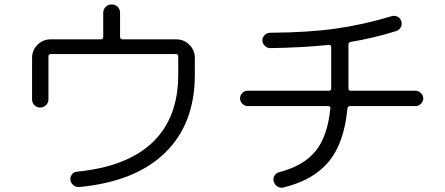

<svg xmlns="http://www.w3.org/2000/svg" viewBox="-20 -823 2040 880"><path d="M127 -368.2V-557.6Q127 -592.8 151.9 -617.7Q176.8 -642.6 211.9 -642.6H442.4Q453.1 -642.6 453.1 -655.3V-764.6Q453.1 -780.3 464.4 -791.5Q475.6 -802.7 491.7 -802.7Q507.8 -802.7 519 -792Q530.3 -781.2 530.3 -764.6V-655.3Q530.3 -643.6 541 -642.6H788.1Q823.2 -642.6 848.1 -617.7Q873 -592.8 873 -557.6V-480.5Q873 -255.9 736.8 -123Q600.6 9.8 342.8 34.2Q328.1 35.2 316.4 25.9Q304.7 16.6 302.7 2Q300.8 -11.7 309.6 -23.4Q318.4 -35.2 332 -36.1Q562.5 -58.6 679.7 -170.9Q796.9 -283.2 796.9 -480.5V-564.5Q796.9 -575.2 785.2 -575.2H212.9Q202.1 -575.2 202.1 -564.5V-368.2Q202.1 -352.5 190.9 -341.3Q179.7 -330.1 164.1 -330.1Q148.4 -330.1 137.7 -340.8Q127 -351.6 127 -368.2Z M1115.2 -336.9Q1101.6 -336.9 1090.8 -347.7Q1080.1 -358.4 1080.1 -372.1Q1080.1 -385.7 1090.3 -396.5Q1100.6 -407.2 1115.2 -407.2H1487.3Q1498 -407.2 1498 -417V-422.9V-607.4Q1498 -612.3 1494.6 -615.2Q1491.2 -618.2 1487.3 -617.2Q1363.3 -604.5 1217.8 -602.5Q1204.1 -602.5 1193.4 -613.3Q1182.6 -624 1182.6 -638.2Q1182.6 -652.3 1193.4 -662.6Q1204.1 -672.9 1217.8 -672.9Q1390.6 -673.8 1519 -691.9Q1647.5 -710 1775.4 -749Q1789.1 -752.9 1801.8 -746.6Q1814.5 -740.2 1819.3 -726.1Q1824.2 -711.9 1816.9 -698.2Q1809.6 -684.6 1795.9 -680.7Q1693.4 -648.4 1586.9 -630.9Q1577.1 -628.9 1577.1 -618.2V-422.9V-417Q1577.1 -407.2 1587.9 -407.2H1884.8Q1898.4 -407.2 1909.2 -396.5Q1919.9 -385.7 1919.9 -372.1Q1919.9 -358.4 1909.7 -347.7Q1899.4 -336.9 1884.8 -336.9H1585Q1574.2 -336.9 1572.3 -325.2Q1557.6 -168.9 1487.8 -83.5Q1418 2 1280.3 36.1Q1265.6 40 1252.4 32.2Q1239.3 24.4 1234.4 8.8Q1230.5 -3.9 1237.3 -16.6Q1244.1 -29.3 1257.8 -33.2Q1371.1 -62.5 1426.3 -130.4Q1481.4 -198.2 1494.1 -326.2Q1495.1 -330.1 1492.2 -333.5Q1489.3 -336.9 1484.4 -336.9Z"/></svg>

Font: Rounded-X Mgen+ 1mn regular
Style: Regular
Weight: 400
Designer: [Source Han Sans]
Ryoko NISHIZUKA  (kana & ideographs); Paul D. Hunt (Latin, Greek & Cyrillic); Wenlong ZHANG  (bopomofo
Version: Version 1.059.20150602